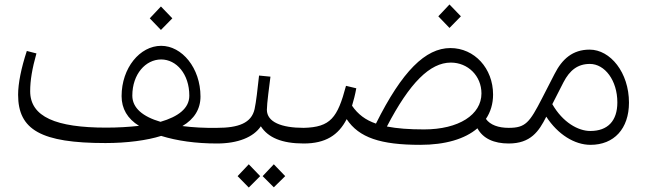

<svg xmlns="http://www.w3.org/2000/svg" viewBox="-20 -642 2889 859"><path d="M452 -2C548 -2 638 -14 701 -34C772 -12 856 0 951 0L970 -12V-58L951 -70C895 -69 843 -72 796 -78C849 -109 877 -154 877 -210C877 -338 794 -437 701 -437C606 -437 524 -338 524 -212C524 -156 550 -111 602 -79C557 -74 507 -71 455 -71C231 -71 115 -119 115 -234C115 -283 124 -335 143 -403L100 -414C75 -338 61 -269 61 -218C61 -61 164 -2 452 -2ZM572 -214C572 -311 632 -376 701 -376C769 -376 827 -311 827 -214C827 -157 777 -120 698 -97C619 -120 572 -159 572 -214ZM650 -560 700 -508 751 -560 700 -613Z M951 0C1044 0 1114 -28 1147 -77C1179 -27 1240 0 1339 0L1358 -12V-58L1339 -70C1239 -70 1174 -96 1174 -151C1174 -178 1185 -260 1190 -299L1139 -304C1132 -240 1126 -186 1119 -154C1105 -91 1046 -70 951 -70L932 -58V-12ZM1043 146 1093 197 1144 146 1093 93ZM1155 146 1205 196 1256 146 1205 93Z M1860 6C1972 6 2060 -20 2116 -68C2141 -22 2190 0 2256 0L2275 -12V-58L2256 -70C2210 -70 2173 -83 2154 -110C2175 -141 2186 -178 2186 -219C2186 -336 2103 -427 1995 -427C1884 -427 1779 -324 1662 -89C1615 -105 1581 -131 1555 -169C1562 -192 1569 -219 1574 -247L1528 -258C1490 -115 1459 -73 1339 -70L1320 -58V-12L1339 0C1436 0 1494 -37 1531 -109C1586 -26 1683 6 1860 6ZM1711 -76C1813 -272 1904 -362 1997 -362C2073 -362 2134 -303 2134 -224C2134 -129 2033 -63 1877 -63C1811 -63 1757 -67 1711 -76ZM1941 -569 1991 -517 2042 -569 1991 -622Z M2237 -12 2256 0C2354 0 2391 -54 2424 -120C2476 -40 2551 6 2622 6C2727 6 2794 -66 2794 -183C2794 -317 2711 -420 2618 -420C2542 -420 2495 -378 2461 -311L2405 -202C2349 -93 2331 -70 2256 -70L2237 -58ZM2451 -176 2501 -274C2529 -328 2565 -356 2619 -356C2686 -356 2742 -282 2742 -184C2742 -101 2699 -56 2621 -56C2567 -56 2498 -94 2451 -176Z"/></svg>

Font: Wafeq Light
Style: Regular
Weight: 300
Designer: Rasmus Andersson & Azza Alameddine
Foundry: Google & TypeTogether
Version: Version 3.000;January 28, 2025;FontCreator 15.0.0.3014 64-bi